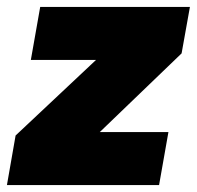

<svg xmlns="http://www.w3.org/2000/svg" viewBox="-46 -534 568 554"><path d="M-26 0 -1 -143 231 -361H43L70 -514H502L478 -380L242 -153H440L413 0Z"/></svg>

Font: Livvic Black
Style: Italic
Weight: 900
Italic angle: -10°
Designer: Jacques Le Bailly, Baron von Fonthausen
Version: Version 1.001; ttfautohint (v1.8.2)